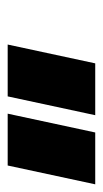

<svg xmlns="http://www.w3.org/2000/svg" viewBox="96 -862 268 500"><g transform="rotate(90 230.0 -612.0)"><path d="M96 -498 145 -726H280L231 -498ZM276 -498 325 -726H460L411 -498Z"/></g></svg>

Font: Raleway Thin ExtraBold
Style: Italic
Weight: 800
Italic angle: -12°
Version: Version 4.026